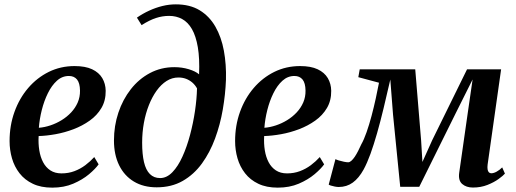

<svg xmlns="http://www.w3.org/2000/svg" viewBox="-20 -851 2370 882"><path d="M433 -96Q418.5 -75.5 388.8 -50.5Q359 -25.5 316.5 -7.2Q274 11 220 11Q168 11 130.8 -6.8Q93.5 -24.5 69.8 -55Q46 -85.5 35 -123.8Q24 -162 24 -203Q24 -274.5 46.5 -337Q69 -399.5 109.5 -446.8Q150 -494 204.2 -520.8Q258.5 -547.5 322.5 -547.5Q372 -547.5 403.2 -532.8Q434.5 -518 449.8 -492.2Q465 -466.5 465.5 -434Q466 -389 446 -355Q426 -321 392.2 -297Q358.5 -273 317.8 -257.5Q277 -242 235.2 -234.5Q193.5 -227 157.5 -226Q155.5 -191.5 160.5 -160.5Q165.5 -129.5 178 -105.8Q190.5 -82 211.5 -68.2Q232.5 -54.5 262.5 -54.5Q294.5 -54.5 321.8 -64.8Q349 -75 372 -92.2Q395 -109.5 413 -129.5ZM296.5 -502Q265.5 -502 241.5 -480.2Q217.5 -458.5 200 -423Q182.5 -387.5 172 -345.8Q161.5 -304 158.5 -264Q184.5 -266 211.5 -275Q238.5 -284 263 -299Q287.5 -314 306.8 -334.5Q326 -355 337 -380.2Q348 -405.5 347.5 -435Q347 -469.5 333.8 -485.8Q320.5 -502 296.5 -502Z M700 9.5Q639 9.5 595 -17Q551 -43.5 527.2 -92Q503.5 -140.5 503.5 -205.5Q503.5 -273 523.8 -333.5Q544 -394 581 -441.2Q618 -488.5 669 -515.5Q720 -542.5 781 -542.5Q816 -542.5 847.2 -533Q878.5 -523.5 894.5 -509.5Q897.5 -582.5 888.8 -634Q880 -685.5 861.8 -717.2Q843.5 -749 816.8 -763.5Q790 -778 757 -778Q726 -778 696.2 -768.2Q666.5 -758.5 630.5 -735.5L609 -770Q635.5 -788.5 665.5 -802.2Q695.5 -816 726.2 -823.5Q757 -831 787.5 -831Q852.5 -831 897.2 -803.8Q942 -776.5 969.5 -728.5Q997 -680.5 1008.5 -617.8Q1020 -555 1018 -484.5Q1015.5 -418 1003.5 -348.2Q991.5 -278.5 968 -214.8Q944.5 -151 907.8 -100.2Q871 -49.5 819.5 -20Q768 9.5 700 9.5ZM715.5 -33Q746 -33 772 -60Q798 -87 818.2 -131.8Q838.5 -176.5 853 -231Q867.5 -285.5 875.8 -341.5Q884 -397.5 885 -445Q876.5 -460.5 863.5 -471.8Q850.5 -483 834.5 -489Q818.5 -495 799.5 -495Q770.5 -495 745.2 -479Q720 -463 699.5 -434.5Q679 -406 664 -368.2Q649 -330.5 641 -286.5Q633 -242.5 633 -195.5Q633 -142.5 641.5 -106.2Q650 -70 668.5 -51.5Q687 -33 715.5 -33Z M1469 -96Q1454.5 -75.5 1424.8 -50.5Q1395 -25.5 1352.5 -7.2Q1310 11 1256 11Q1204 11 1166.8 -6.8Q1129.5 -24.5 1105.8 -55Q1082 -85.5 1071 -123.8Q1060 -162 1060 -203Q1060 -274.5 1082.5 -337Q1105 -399.5 1145.5 -446.8Q1186 -494 1240.2 -520.8Q1294.5 -547.5 1358.5 -547.5Q1408 -547.5 1439.2 -532.8Q1470.5 -518 1485.8 -492.2Q1501 -466.5 1501.5 -434Q1502 -389 1482 -355Q1462 -321 1428.2 -297Q1394.5 -273 1353.8 -257.5Q1313 -242 1271.2 -234.5Q1229.5 -227 1193.5 -226Q1191.5 -191.5 1196.5 -160.5Q1201.5 -129.5 1214 -105.8Q1226.5 -82 1247.5 -68.2Q1268.5 -54.5 1298.5 -54.5Q1330.5 -54.5 1357.8 -64.8Q1385 -75 1408 -92.2Q1431 -109.5 1449 -129.5ZM1332.5 -502Q1301.5 -502 1277.5 -480.2Q1253.5 -458.5 1236 -423Q1218.5 -387.5 1208 -345.8Q1197.5 -304 1194.5 -264Q1220.5 -266 1247.5 -275Q1274.5 -284 1299 -299Q1323.5 -314 1342.8 -334.5Q1362 -355 1373 -380.2Q1384 -405.5 1383.5 -435Q1383 -469.5 1369.8 -485.8Q1356.5 -502 1332.5 -502Z M2152.5 10.5Q2122 10.5 2103.2 -5.8Q2084.5 -22 2089.5 -57.5L2127.5 -323.5L2151 -486L2074 -332L1906 7H1818.5L1785.5 -324.5L1773 -485.5Q1757 -415.5 1742 -353.2Q1727 -291 1712 -238.5Q1697 -186 1681.8 -144Q1666.5 -102 1650.5 -72.5Q1628.5 -32.5 1600.5 -12.2Q1572.5 8 1536 8Q1528 8 1518 6Q1508 4 1500 1.5Q1492 -1 1490 -3L1521 -120Q1525 -117.5 1536.2 -114Q1547.5 -110.5 1560 -108Q1572.5 -105.5 1579.5 -105.5Q1586.5 -105.5 1594.2 -112.5Q1602 -119.5 1609.8 -131Q1617.5 -142.5 1625 -157.2Q1632.5 -172 1639.5 -187.5Q1652 -209.5 1664 -243.8Q1676 -278 1686.8 -318.5Q1697.5 -359 1706.2 -398.8Q1715 -438.5 1721 -471L1626 -496.5L1632.5 -532.5H1887.5L1914.5 -206L1920.5 -107L1965 -206L2125.5 -532.5H2282L2220 -95Q2218.5 -82.5 2219.8 -73.5Q2221 -64.5 2225.5 -59.8Q2230 -55 2236.5 -55Q2248 -55 2261.5 -62.5Q2275 -70 2287 -82L2299.5 -53.5Q2291.5 -44 2270.5 -28.8Q2249.5 -13.5 2219.2 -1.5Q2189 10.5 2152.5 10.5Z"/></svg>

Font: Merriweather 72pt SemiBold
Style: Italic
Weight: 600
Italic angle: -7.8°
Version: Version 2.101